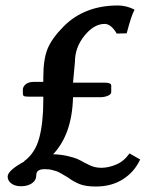

<svg xmlns="http://www.w3.org/2000/svg" viewBox="-20 -661 540 697"><path d="M252 -436 245.1 -360.8H361.8Q383.8 -360.8 383.8 -350.1V-326.2Q383.8 -318.4 371.1 -313.2Q358.4 -308.1 344.2 -308.1H245.1Q241.7 -173.8 172.9 -101.1Q202.6 -100.1 226.8 -94.2Q251 -88.4 260.7 -84Q270.5 -79.6 288.1 -69.8Q289.1 -69.3 296.6 -65.7Q304.2 -62 305.9 -61Q307.6 -60.1 314.2 -57.6Q320.8 -55.2 324.7 -54.4Q328.6 -53.7 334.7 -52.7Q340.8 -51.8 347.2 -51.8Q373 -51.8 401.4 -63.5Q429.7 -75.2 450.2 -104L488.8 -82Q467.8 -36.6 426.3 -10.3Q384.8 16.1 328.1 16.1Q292 16.1 269.8 7.6Q247.6 -1 226.1 -17.1Q224.1 -18.1 216.1 -22.9Q208 -27.8 205.3 -29.3Q202.6 -30.8 195.6 -34.7Q188.5 -38.6 183.8 -39.8Q179.2 -41 171.9 -43.2Q164.6 -45.4 157.5 -46.1Q150.4 -46.9 142.1 -46.9Q111.8 -46.9 111.8 -25.9Q111.8 -6.3 95.9 4.4Q80.1 15.1 56.2 15.1Q34.7 15.1 21.2 5.1Q7.8 -4.9 7.8 -20Q7.8 -42 68.8 -75.2H66.9Q107.4 -104.5 122.3 -159.7Q137.2 -214.8 137.2 -296.9V-310.1H85Q70.8 -310.1 66.9 -312.3Q63 -314.5 63 -321.8V-335.9Q63 -346.2 73.2 -355Q83.5 -363.8 104 -363.8H137.2V-379.9Q137.2 -445.8 152.8 -484.1Q168.5 -522.5 211.9 -565.9Q287.1 -641.1 408.2 -641.1Q437.5 -641.1 466.8 -627L467.8 -624Q457 -605.5 439.9 -540L403.8 -539.1Q383.3 -574.2 359.9 -574.2Q321.3 -574.2 286.6 -531.5Q252 -488.8 252 -436Z"/></svg>

Font: Linear Smooth
Style: Bold
Weight: 700
Designer: Philipp H. Poll, Flanker
Foundry: Philipp H. Poll, reworked by Flanker
Version: Version 1.061 | FøM Fix